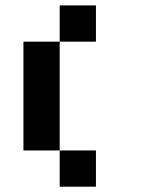

<svg xmlns="http://www.w3.org/2000/svg" viewBox="-20 -704 587 724"><path d="M341.8 -546.9H205.1V-683.6H341.8ZM341.8 0H205.1V-136.7H341.8ZM68.4 -546.9H205.1V-136.7H68.4Z"/></svg>

Font: DatCub
Style: Bold
Weight: 700
Designer: GGBot
Version: 1.00